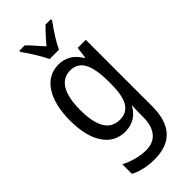

<svg xmlns="http://www.w3.org/2000/svg" viewBox="-313 -823 1125 1125"><g transform="rotate(-45 250.0 -260.5)"><path d="M76 211V131Q111 150 154 161Q197 172 231 172Q295 172 326.5 132Q358 92 358 21V-5Q358 -53 361 -71H358Q336 -31 301.5 -11Q267 9 224 9Q138 9 89 -63.5Q40 -136 40 -266Q40 -396 89 -471.5Q138 -547 224 -547Q312 -547 360 -465H364L373 -536H440V14Q440 245 230 245Q144 245 76 211ZM362 -246V-267Q362 -374 334.5 -424Q307 -474 249 -474Q188 -474 157 -421Q126 -368 126 -267Q126 -166 157 -114.5Q188 -63 251 -63Q308 -63 335 -107.5Q362 -152 362 -246ZM119 -756V-766H164Q183 -749 231 -693L250 -672Q287 -716 336 -766H381V-756Q316 -667 288 -606H211Q195 -639 170 -680Q145 -721 119 -756Z"/></g></svg>

Font: Noto Sans Mono UI Cond
Style: Regular
Weight: 400
Width: 3
Monospace: yes
Designer: Monotype Design team
Foundry: Monotype Imaging Inc.
Version: Version 1.000